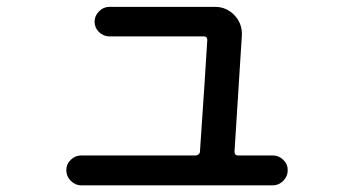

<svg xmlns="http://www.w3.org/2000/svg" viewBox="-20 -564 1040 564"><path d="M218.8 -19.5Q201.2 -19.5 188 -32.7Q174.8 -45.9 174.8 -64Q174.8 -82 188 -94.7Q201.2 -107.4 218.8 -107.4H554.7Q559.6 -107.4 563.5 -110.8Q567.4 -114.3 567.4 -119.1Q583 -346.7 588.9 -446.3Q588.9 -457 579.1 -457H301.8Q284.2 -457 271 -469.7Q257.8 -482.4 257.8 -500Q257.8 -517.6 271 -530.8Q284.2 -543.9 301.8 -543.9H611.3Q645.5 -543.9 668.9 -519Q692.4 -494.1 690.4 -459L668.9 -119.1Q668.9 -107.4 678.7 -107.4H781.2Q798.8 -107.4 812 -94.7Q825.2 -82 825.2 -64Q825.2 -45.9 812 -32.7Q798.8 -19.5 781.2 -19.5Z"/></svg>

Font: Rounded-X Mgen+ 2m medium
Style: Regular
Weight: 500
Designer: [Source Han Sans]
Ryoko NISHIZUKA  (kana & ideographs); Paul D. Hunt (Latin, Greek & Cyrillic); Wenlong ZHANG  (bopomofo
Version: Version 1.059.20150602